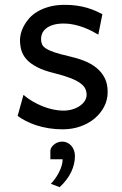

<svg xmlns="http://www.w3.org/2000/svg" viewBox="-20 -528 511 802"><path d="M390.6 -383.3Q378.4 -390.6 362.8 -398.7Q347.2 -406.7 328.9 -413.6Q310.5 -420.4 289.8 -425Q269 -429.7 246.6 -429.7Q219.7 -429.7 201.4 -423.8Q183.1 -418 172.1 -408.9Q161.1 -399.9 156.2 -388.4Q151.4 -377 151.4 -366.2Q151.4 -353.5 155.3 -343.8Q159.2 -334 171.6 -325.7Q184.1 -317.4 207 -309.6Q230 -301.8 268.6 -293Q301.8 -285.6 331.1 -274.2Q360.4 -262.7 382.3 -245.1Q404.3 -227.5 417 -202.9Q429.7 -178.2 429.7 -144Q429.7 -110.8 415 -82.5Q400.4 -54.2 375 -33Q349.6 -11.7 315.4 0.2Q281.2 12.2 241.7 12.2Q211.9 12.2 184.3 7.8Q156.7 3.4 132.6 -4.4Q108.4 -12.2 88.4 -22.5Q68.4 -32.7 53.7 -43.9L78.1 -131.8Q94.7 -117.2 115.5 -105Q136.2 -92.8 158.2 -84Q180.2 -75.2 202.4 -70.6Q224.6 -65.9 244.1 -65.9Q265.6 -65.9 283.4 -71.5Q301.3 -77.1 314.2 -86.2Q327.1 -95.2 334.5 -107.2Q341.8 -119.1 341.8 -131.8Q341.8 -145.5 336.2 -157.5Q330.6 -169.4 315.7 -180.4Q300.8 -191.4 274.7 -201.7Q248.5 -211.9 207.5 -222.2Q163.1 -232.9 135 -247.6Q106.9 -262.2 91.1 -279.8Q75.2 -297.4 69.3 -317.9Q63.5 -338.4 63.5 -361.3Q63.5 -372.6 67.1 -387.7Q70.8 -402.8 79.3 -419.2Q87.9 -435.5 101.8 -451.4Q115.7 -467.3 136.7 -479.7Q157.7 -492.2 186 -500Q214.4 -507.8 251.5 -507.8Q277.8 -507.8 301 -504.4Q324.2 -501 343.5 -495.4Q362.8 -489.7 378.9 -482.7Q395 -475.6 407.7 -468.8ZM190.4 100.1Q191.9 91.3 197 84.7Q202.1 78.1 209 73.2Q215.8 68.4 223.9 65.9Q231.9 63.5 240.2 63.5Q251 63.5 260.5 67.9Q270 72.3 277.3 80.3Q284.7 88.4 288.8 99.4Q293 110.4 293 124Q293 157.7 277.1 190.9Q261.2 224.1 229 253.9L192.4 239.7Q200.2 231.9 209 220Q217.8 208 225.1 194.3Q232.4 180.7 237.1 165.8Q241.7 150.9 241.7 137.2H190.4Z"/></svg>

Font: Andika
Style: Regular
Weight: 400
Designer: Victor Gaultney, Annie Olsen, Julie Remington, Don Collingsworth, Eric Hays
Foundry: SIL International
Version: Version 1.001